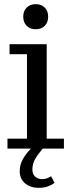

<svg xmlns="http://www.w3.org/2000/svg" viewBox="-20 -716 345 925"><path d="M152 -575Q125 -575 108.5 -591.5Q92 -608 92 -636Q92 -663 108.5 -679.5Q125 -696 152 -696Q179 -696 195.5 -679.5Q212 -663 212 -636Q212 -608 195.5 -591.5Q179 -575 152 -575ZM16 0V-48H110V-455H26V-503H205V-48H288V0H186Q164 25 150 49Q136 73 136 101Q136 123 149.5 135Q163 147 182 147Q196 147 205.5 143.5Q215 140 226 133L243 165Q231 174 212 181.5Q193 189 166 189Q127 189 101 167.5Q75 146 75 109Q75 77 90.5 50Q106 23 129 0Z"/></svg>

Font: Montagu Slab 144pt
Style: Regular
Weight: 400
Designer: Florian Karsten
Foundry: Florian Karsten
Version: Version 1.000; ttfautohint (v1.8.3)